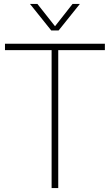

<svg xmlns="http://www.w3.org/2000/svg" viewBox="-20 -964 563 984"><path d="M244.5 0V-707H5.5V-740H517.5V-707H278.5V0ZM352 -944H389.5L280.5 -808H242.5L133.5 -944H171.5L262 -829.5Z"/></svg>

Font: Encode Sans Semi Condensed Thin
Style: Regular
Weight: 250
Width: 4
Designer: Multiple Designers
Foundry: Impallari Type
Version: Version 2.000